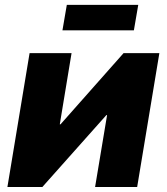

<svg xmlns="http://www.w3.org/2000/svg" viewBox="-20 -753 671 773"><path d="M532.2 0H362.8L411.1 -289.6H408.2L150.4 0H9.8L99.1 -539.1H268.1L220.7 -252.4H223.6L477.5 -539.1H621.6ZM536.6 -733.4 519 -630.9H231.4L249 -733.4Z"/></svg>

Font: Inter 18pt ExtraBold
Style: Italic
Weight: 800
Italic angle: -9.3988°
Designer: Rasmus Andersson
Foundry: rsms
Version: Version 4.001;git-66647c0bb